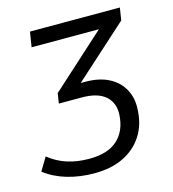

<svg xmlns="http://www.w3.org/2000/svg" viewBox="-137 -575 764 850"><g transform="rotate(-15 245.0 -150.0)"><path d="M192 190Q126 190 68 173Q10 156 -34 122L2 62Q41 93 86 107.5Q131 122 187 122Q272 122 316.5 81.5Q361 41 365 -32Q368 -86 332.5 -117.5Q297 -149 224 -149H119L126 -195L402 -445L399 -421H67L78 -490H490L481 -433L214 -192L198 -212H257Q321 -212 365 -189Q409 -166 431 -125Q453 -84 449 -31Q446 36 414 85.5Q382 135 326 162.5Q270 190 192 190Z"/></g></svg>

Font: Nunito Sans 10pt
Style: Italic
Weight: 400
Italic angle: -9°
Designer: Vernon Adams
Foundry: Vernon Adams
Version: Version 3.101;gftools[0.9.27]